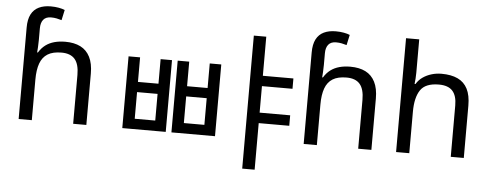

<svg xmlns="http://www.w3.org/2000/svg" viewBox="-58 -922 3253 1277"><g transform="rotate(5 1569.0 -283.0)"><path d="M85 -611Q85 -665 102.5 -699Q120 -733 153.5 -749Q187 -765 233 -765Q262 -765 286.5 -760.5Q311 -756 327 -749L312 -680Q296 -685 278.5 -688.5Q261 -692 241 -692Q207 -692 190 -671.5Q173 -651 173 -613V-535Q173 -513 171.5 -488Q170 -463 169 -452H174Q193 -483 218.5 -502Q244 -521 277 -530Q310 -539 350 -539Q410 -539 451.5 -518Q493 -497 515 -453.5Q537 -410 537 -343V0H449V-326Q449 -398 420 -431.5Q391 -465 331 -465Q273 -465 238.5 -443.5Q204 -422 188.5 -379Q173 -336 173 -271V0H85Z M777 -479H854V-315H991V-479H1067V0H777ZM854 -247V-69H991V-247ZM1105 -479H1182V-315H1319V-479H1396V0H1105ZM1182 -247V-69H1319V-247Z M1653 -428H1882V-359H1653ZM1653 -182H1882V-112H1653ZM1595 -689H1678V199H1595Z M1988 -611Q1988 -665 2005.5 -699Q2023 -733 2056.5 -749Q2090 -765 2136 -765Q2165 -765 2189.5 -760.5Q2214 -756 2230 -749L2215 -680Q2199 -685 2181.5 -688.5Q2164 -692 2144 -692Q2110 -692 2093 -671.5Q2076 -651 2076 -613V-535Q2076 -513 2074.5 -488Q2073 -463 2072 -452H2077Q2096 -483 2121.5 -502Q2147 -521 2180 -530Q2213 -539 2253 -539Q2313 -539 2354.5 -518Q2396 -497 2418 -453.5Q2440 -410 2440 -343V0H2352V-326Q2352 -398 2323 -431.5Q2294 -465 2234 -465Q2176 -465 2141.5 -443.5Q2107 -422 2091.5 -379Q2076 -336 2076 -271V0H1988Z M2693 -537Q2693 -518 2691.5 -498Q2690 -478 2688 -462H2694Q2711 -490 2737 -508Q2763 -526 2795 -535.5Q2827 -545 2861 -545Q2926 -545 2969.5 -524.5Q3013 -504 3035 -461Q3057 -418 3057 -349V0H2970V-343Q2970 -408 2941 -440Q2912 -472 2850 -472Q2760 -472 2726.5 -421.5Q2693 -371 2693 -277V0H2605V-760H2693Z"/></g></svg>

Font: hexlkorean05
Style: Book
Weight: 400
Designer: Jelle Bosma - Monotype Design Team
Foundry: Monotype Imaging Inc.
Version: Version 2.003